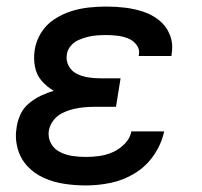

<svg xmlns="http://www.w3.org/2000/svg" viewBox="-20 -558 616 586"><path d="M242 8Q280 8 318.5 0Q357 -8 392 -29.5Q427 -51 450 -85Q473 -119 481 -157H381Q377 -136 361 -119.5Q345 -103 325 -94Q305 -85 284 -82Q263 -79 242 -79Q221 -79 201 -82Q181 -85 163 -94Q145 -103 135.5 -120.5Q126 -138 129 -159Q132 -176 143 -190.5Q154 -205 170.5 -213Q187 -221 203.5 -225Q220 -229 236.5 -230.5Q253 -232 270 -232H334L348 -319H285Q266 -319 248 -322Q230 -325 214 -333Q198 -341 189.5 -357Q181 -373 184 -392Q186 -406 196 -418Q206 -430 220 -436Q234 -442 248 -445.5Q262 -449 276 -450Q290 -451 304 -451Q321 -451 338 -449Q355 -447 370.5 -441Q386 -435 396.5 -421.5Q407 -408 404 -391Q404 -389 403 -387H503Q504 -391 504 -395Q509 -425 498.5 -451.5Q488 -478 466.5 -495.5Q445 -513 418 -522Q391 -531 362.5 -534.5Q334 -538 304 -538Q278 -538 250.5 -535Q223 -532 196.5 -523.5Q170 -515 145.5 -499Q121 -483 105.5 -458Q90 -433 86 -406Q82 -381 86.5 -355.5Q91 -330 107 -311.5Q123 -293 144 -281Q124 -275 105 -266Q86 -257 69 -243Q52 -229 43 -210Q34 -191 31 -171Q25 -138 33.5 -106Q42 -74 63.5 -51Q85 -28 114 -15Q143 -2 176 3Q209 8 242 8Z"/></svg>

Font: Iosevka Sparkle Medium Oblique
Style: Regular
Weight: 500
Italic angle: -9°
Designer: Belleve Invis
Foundry: Belleve Invis
Version: Version 4.5.0; ttfautohint (v1.8.3)